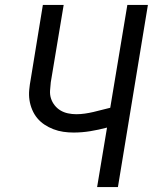

<svg xmlns="http://www.w3.org/2000/svg" viewBox="-20 -755 640 775"><path d="M372 0 412 -240Q378 -231 344.5 -225.5Q311 -220 277 -220Q256 -220 235.5 -223Q215 -226 195.5 -233.5Q176 -241 159.5 -252Q143 -263 130.5 -278Q118 -293 110 -312Q102 -331 99 -351Q96 -371 98 -392.5Q100 -414 104 -435L153 -735H237L185 -423Q183 -406 182 -389Q181 -372 186 -357Q191 -342 201 -329.5Q211 -317 224.5 -309Q238 -301 254.5 -297.5Q271 -294 288 -294Q305 -294 322.5 -296.5Q340 -299 357 -303Q374 -307 391 -311.5Q408 -316 425 -320L494 -735H577L456 0Z"/></svg>

Font: Iosevka Curly Extended
Style: Italic
Weight: 400
Width: 7
Italic angle: -9°
Monospace: yes
Designer: Belleve Invis
Foundry: Belleve Invis
Version: Version 11.1.0; ttfautohint (v1.8.3)